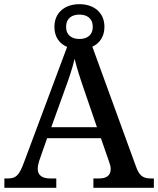

<svg xmlns="http://www.w3.org/2000/svg" viewBox="-20 -901 758 921"><path d="M1 0H250V-45H221C183 -45 161 -60 161 -91C161 -104 165 -122 171 -138L206 -238H464L502 -129C507 -115 511 -103 511 -90C511 -59 490 -45 456 -45H428V0H718V-45H704C667 -45 648 -57 632 -103L423 -677C458 -693 481 -726 481 -772C481 -843 428 -881 361 -881C294 -881 241 -843 241 -772C241 -724 265 -691 302 -676L95 -122C72 -59 56 -45 18 -45H1ZM361 -714C326 -714 297 -731 297 -772C297 -814 326 -831 361 -831C396 -831 425 -814 425 -772C425 -731 396 -714 361 -714ZM226 -291 291 -471C312 -528 327 -573 338 -619C349 -572 367 -518 386 -463L445 -291Z"/></svg>

Font: Noto Serif Myanmar Medium
Style: Regular
Weight: 500
Designer: Ben Mitchell and the Monotype Design Team
Foundry: Monotype Imaging Inc.
Version: Version 2.106